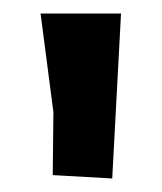

<svg xmlns="http://www.w3.org/2000/svg" viewBox="-20 -776 239 284"><path d="M40 -756H159L146 -512L58 -517L59 -610Z"/></svg>

Font: Andada
Style: Bold
Weight: 700
Designer: Carolina Giovagnoli
Foundry: Carolina Giovagnoli
Version: Version 1.003